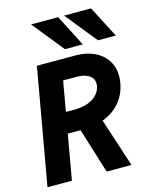

<svg xmlns="http://www.w3.org/2000/svg" viewBox="-140 -1066 926 1159"><g transform="rotate(-15 323.0 -487.0)"><path d="M138 -725H380.5Q445 -725 495.2 -701.8Q545.5 -678.5 573.5 -636Q601.5 -593.5 601.5 -536.5Q601.5 -517.5 597.5 -493.5Q585.5 -425 543.2 -376Q501 -327 435.5 -302.5L534.5 1H379.5L292 -281H212L162.5 0H10ZM457 -514.5Q458 -519 458 -528Q458 -560.5 430 -579.5Q402 -598.5 353 -598.5H268L235 -410.5H290Q335.5 -410.5 371.2 -423.2Q407 -436 429.2 -459.5Q451.5 -483 457 -514.5ZM168.5 -975H338L439 -778H327.5ZM375 -975H543.5L645.5 -778H534Z"/></g></svg>

Font: JuliaMono ExtraBoldItalic
Style: Regular
Weight: 800
Italic angle: -9°
Monospace: yes
Designer: cormullion
Foundry: corm
Version: Version 0.049; ttfautohint (v1.8.4)